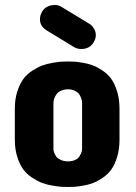

<svg xmlns="http://www.w3.org/2000/svg" viewBox="-20 -745 540 765"><path d="M228 -715.8 339.8 -647.9Q347.7 -642.6 354.7 -630.6Q361.8 -618.7 361.8 -605Q361.8 -588.9 351.1 -573.2Q335 -549.8 304.2 -549.8Q286.1 -549.8 273.9 -558.1L164.1 -625Q139.2 -641.6 139.2 -668Q139.2 -685.5 149.9 -702.1Q166 -725.1 200.2 -725.1Q213.9 -725.1 228 -715.8ZM39.1 -312Q39.1 -349.6 48.8 -380.1Q58.6 -410.6 72.8 -429.9Q86.9 -449.2 108.4 -463.1Q129.9 -477.1 147.9 -483.9Q166 -490.7 189.2 -494.6Q212.4 -498.5 224.6 -499.3Q236.8 -500 251 -500Q265.6 -500 277.6 -499.3Q289.6 -498.5 311.8 -494.6Q334 -490.7 351.6 -483.9Q369.1 -477.1 389.6 -463.1Q410.2 -449.2 423.8 -429.9Q437.5 -410.6 446.8 -380.1Q456.1 -349.6 456.1 -312V-188Q456.1 -150.4 446.8 -119.9Q437.5 -89.4 423.8 -70.1Q410.2 -50.8 389.6 -36.9Q369.1 -22.9 351.6 -16.1Q334 -9.3 311.8 -5.4Q289.6 -1.5 277.6 -0.7Q265.6 0 251 0Q236.8 0 224.6 -0.7Q212.4 -1.5 189.2 -5.4Q166 -9.3 147.9 -16.1Q129.9 -22.9 108.4 -36.9Q86.9 -50.8 72.8 -70.1Q58.6 -89.4 48.8 -119.9Q39.1 -150.4 39.1 -188ZM192.9 -152.8Q192.9 -150.9 193.1 -147.5Q193.4 -144 196.5 -135.3Q199.7 -126.5 205.3 -119.6Q210.9 -112.8 222.9 -107.4Q234.9 -102.1 251 -102.1Q266.6 -102.1 278.3 -107.2Q290 -112.3 295.2 -119.9Q300.3 -127.4 303.5 -135Q306.6 -142.6 306.6 -147.5L307.1 -152.8V-334Q307.1 -336.4 306.9 -340.1Q306.6 -343.8 303.5 -353.3Q300.3 -362.8 295.2 -370.1Q290 -377.4 278.3 -383.3Q266.6 -389.2 251 -389.2Q234.9 -389.2 222.9 -383.5Q210.9 -377.9 205.3 -369.9Q199.7 -361.8 196.5 -353.5Q193.4 -345.2 193.4 -339.8L192.9 -334Z"/></svg>

Font: Concert One
Style: Regular
Weight: 400
Designer: Johan Kallas, Mihkel Virkus
Foundry: Johan Kallas, Mihkel Virkus
Version: Version 1.003